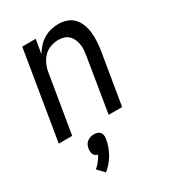

<svg xmlns="http://www.w3.org/2000/svg" viewBox="-188 -628 875 976"><g transform="rotate(-30 250.0 -140.5)"><path d="M8 0 94 -520H173L159 -438Q171 -458 187 -475.5Q203 -493 223 -505Q243 -517 265.5 -522.5Q288 -528 310 -528Q336 -528 359.5 -519.5Q383 -511 399 -493Q415 -475 423.5 -452Q432 -429 434.5 -404Q437 -379 435.5 -353Q434 -327 430 -301L380 0H301L352 -312Q355 -329 356.5 -346Q358 -363 355.5 -379.5Q353 -396 346.5 -411Q340 -426 329 -437Q318 -448 302 -453Q286 -458 269 -458Q246 -458 222.5 -449.5Q199 -441 182 -423Q165 -405 155.5 -382.5Q146 -360 143 -337L87 0ZM143 247 106 208Q121 195 133 180Q145 165 153 148Q145 147 139 142Q133 137 129.5 130.5Q126 124 125.5 115.5Q125 107 126 99Q128 88 132.5 78Q137 68 146 61Q155 54 165.5 51Q176 48 186 48Q196 48 205.5 51Q215 54 221 61Q227 68 228.5 78Q230 88 228 99Q225 119 218 139.5Q211 160 200 179.5Q189 199 174.5 216Q160 233 143 247Z"/></g></svg>

Font: Iosevka Curly
Style: Italic
Weight: 400
Italic angle: -9°
Monospace: yes
Designer: Belleve Invis
Foundry: Belleve Invis
Version: Version 22.1.2; ttfautohint (v1.8.4)